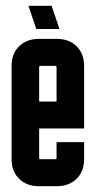

<svg xmlns="http://www.w3.org/2000/svg" viewBox="-20 -638 330 662"><path d="M158 -618 185 -538H105L78 -618ZM20 -89V-411Q20 -453 46 -478.5Q72 -504 114 -504H176Q218 -504 244 -478.5Q270 -453 270 -411V-288H175V-406Q175 -411 170 -411H120Q115 -411 115 -406V-288H270V-195H115V-94Q115 -89 120 -89H170Q175 -89 175 -93V-148H270V-89Q270 -47 244 -21.5Q218 4 176 4H114Q72 4 46 -21.5Q20 -47 20 -89Z"/></svg>

Font: Karantina
Style: Regular
Weight: 400
Designer: Rony Koch
Foundry: Rony Koch
Version: Version 1.000; ttfautohint (v1.8.3)